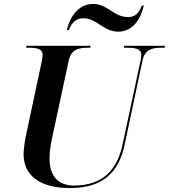

<svg xmlns="http://www.w3.org/2000/svg" viewBox="-20 -947 859 977"><path d="M582 -786C657 -786 697 -852 712 -919H702C689 -887 673 -860 632 -860C558 -860 528 -927 454 -927C379 -927 336 -862 320 -794H330C341 -821 359 -854 404 -854C475 -854 504 -786 582 -786ZM336 10C502 10 585 -68 615 -214L705 -639C717 -696 756 -704 800 -704H818L819 -714H612L610 -704H627C669 -704 699 -699 699 -668C699 -662 697 -648 695 -638L604 -213C577 -84 504 -3 357 -3C272 -3 232 -54 232 -142C232 -176 238 -211 246 -249L330 -640C342 -696 382 -704 426 -704H439L441 -714H115L113 -704H126C168 -704 197 -699 197 -668C197 -660 194 -642 191 -628L111 -252C106 -229 100 -184 100 -163C100 -53 184 10 336 10Z"/></svg>

Font: Noto Serif Display SemiBold
Style: Italic
Weight: 600
Italic angle: -12°
Designer: Monotype Design Team
Foundry: Monotype Imaging Inc.
Version: Version 2.009